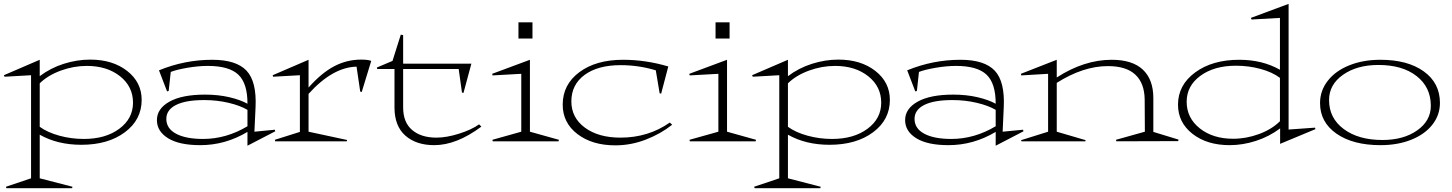

<svg xmlns="http://www.w3.org/2000/svg" viewBox="-63 -733 7531 996"><path d="M143.1 -75.2Q183.6 -45.9 244.9 -29.1Q306.2 -12.2 372.1 -12.2Q484.4 -12.2 555.7 -64.9Q627 -117.7 627 -200.2Q627 -284.2 559.6 -337.6Q492.2 -391.1 387.2 -391.1Q318.8 -391.1 252.2 -366.7Q185.5 -342.3 143.1 -300.8ZM-43 -342.8 143.1 -422.9V-337.9Q199.2 -380.4 267.8 -402.1Q336.4 -423.8 404.8 -423.8Q521.5 -423.8 596.7 -365Q671.9 -306.2 671.9 -214.8Q671.9 -111.8 584.7 -46.9Q497.6 18.1 358.9 18.1Q235.4 18.1 143.1 -34.2V191.9L313 235.8L311 243.2H-29.8L-32.2 235.8L98.1 191.9V-342.8L-39.1 -335Z M751 -109.9Q751 -169.4 816.2 -205.8Q881.3 -242.2 1001 -242.2Q1068.8 -242.2 1126.5 -228.8Q1184.1 -215.3 1220.7 -194.8Q1221.2 -300.3 1173.3 -345.7Q1125.5 -391.1 1014.6 -391.1Q966.8 -391.1 910.6 -381.6Q854.5 -372.1 822.8 -359.9L812 -261.2L803.7 -258.8L761.7 -368.2Q895 -422.9 1038.1 -422.9Q1162.6 -422.9 1215.8 -366.5Q1269 -310.1 1262.7 -176.8L1256.8 -49.8L1362.8 -60.1L1364.7 -51.8L1220.7 22.9V-48.8Q1105.5 20 976.1 20Q866.7 20 808.8 -15.9Q751 -51.8 751 -109.9ZM799.8 -116.2Q799.8 -66.4 850.3 -39.3Q900.9 -12.2 990.7 -12.2Q1110.4 -12.2 1220.7 -78.1V-163.1Q1182.6 -185.5 1122.6 -199.7Q1062.5 -213.9 996.1 -213.9Q900.4 -213.9 850.1 -188.5Q799.8 -163.1 799.8 -116.2Z M1537.6 -49.8 1737.8 -6.8 1735.4 0H1364.7L1362.8 -7.8L1492.7 -48.8V-342.8L1353.5 -335L1351.6 -342.8L1537.6 -422.9V-278.8Q1604.5 -354.5 1670.4 -389.2Q1736.3 -423.8 1810.5 -423.8Q1847.2 -423.8 1862.8 -417L1813.5 -255.9L1805.7 -257.8L1786.6 -387.2Q1662.6 -384.3 1537.6 -246.1Z M1892.1 -382.8 1973.1 -417 2016.1 -553.2 2028.3 -550.8V-402.8H2382.3L2341.3 -251L2333.5 -252.9L2316.4 -375H2028.3V-175.8Q2028.3 -98.1 2075 -58.6Q2121.6 -19 2201.2 -19Q2252.9 -19 2317.6 -39.3Q2382.3 -59.6 2422.4 -87.9L2434.1 -76.2Q2305.2 20 2189.5 20Q2096.2 20 2039.8 -29.5Q1983.4 -79.1 1983.4 -175.8V-375H1894Z M2686 -49.8 2836.4 -7.8 2834.5 0H2493.2L2491.2 -7.8L2641.1 -49.8V-350.1L2492.2 -341.8L2490.2 -350.1L2686 -422.9ZM2626.5 -533.2V-617.2H2699.2V-533.2Z M3423.8 -85.9Q3364.3 -38.6 3287.1 -8.8Q3210 21 3128.9 21Q3008.8 21 2932.4 -37.6Q2856 -96.2 2856 -189.9Q2856 -294.4 2942.4 -358.6Q3028.8 -422.9 3168.9 -422.9Q3286.6 -422.9 3403.8 -388.2L3366.7 -247.1L3358.9 -249L3338.9 -368.2Q3250.5 -395 3156.7 -395Q3038.6 -395 2969.7 -344.5Q2900.9 -293.9 2900.9 -207Q2900.9 -122.6 2971.2 -70.8Q3041.5 -19 3155.8 -19Q3299.8 -19 3411.6 -97.2Z M3708.5 -49.8 3858.9 -7.8 3856.9 0H3515.6L3513.7 -7.8L3663.6 -49.8V-350.1L3514.6 -341.8L3512.7 -350.1L3708.5 -422.9ZM3648.9 -533.2V-617.2H3721.7V-533.2Z M4024.4 -75.2Q4064.9 -45.9 4126.2 -29.1Q4187.5 -12.2 4253.4 -12.2Q4365.7 -12.2 4437 -64.9Q4508.3 -117.7 4508.3 -200.2Q4508.3 -284.2 4440.9 -337.6Q4373.5 -391.1 4268.6 -391.1Q4200.2 -391.1 4133.5 -366.7Q4066.9 -342.3 4024.4 -300.8ZM3838.4 -342.8 4024.4 -422.9V-337.9Q4080.6 -380.4 4149.2 -402.1Q4217.8 -423.8 4286.1 -423.8Q4402.8 -423.8 4478 -365Q4553.2 -306.2 4553.2 -214.8Q4553.2 -111.8 4466.1 -46.9Q4378.9 18.1 4240.2 18.1Q4116.7 18.1 4024.4 -34.2V191.9L4194.3 235.8L4192.4 243.2H3851.6L3849.1 235.8L3979.5 191.9V-342.8L3842.3 -335Z M4632.3 -109.9Q4632.3 -169.4 4697.5 -205.8Q4762.7 -242.2 4882.3 -242.2Q4950.2 -242.2 5007.8 -228.8Q5065.4 -215.3 5102.1 -194.8Q5102.5 -300.3 5054.7 -345.7Q5006.8 -391.1 4896 -391.1Q4848.1 -391.1 4792 -381.6Q4735.8 -372.1 4704.1 -359.9L4693.4 -261.2L4685.1 -258.8L4643.1 -368.2Q4776.4 -422.9 4919.4 -422.9Q5043.9 -422.9 5097.2 -366.5Q5150.4 -310.1 5144 -176.8L5138.2 -49.8L5244.1 -60.1L5246.1 -51.8L5102.1 22.9V-48.8Q4986.8 20 4857.4 20Q4748 20 4690.2 -15.9Q4632.3 -51.8 4632.3 -109.9ZM4681.2 -116.2Q4681.2 -66.4 4731.7 -39.3Q4782.2 -12.2 4872.1 -12.2Q4991.7 -12.2 5102.1 -78.1V-163.1Q5064 -185.5 5003.9 -199.7Q4943.8 -213.9 4877.4 -213.9Q4781.7 -213.9 4731.4 -188.5Q4681.2 -163.1 4681.2 -116.2Z M5234.9 -341.8 5232.9 -350.1 5418.9 -422.9V-331.1Q5561 -422.9 5704.1 -422.9Q5811 -422.9 5865.5 -371.8Q5919.9 -320.8 5919.9 -224.1V-48.8L6050.8 -8.8L6048.8 -1L5728 0L5726.1 -7.8L5876 -49.8L5875 -216.8Q5874 -301.3 5826.7 -345.7Q5779.3 -390.1 5684.1 -390.1Q5556.2 -390.1 5418.9 -303.2V-49.8L5568.8 -5.9L5566.9 0H5235.8L5233.9 -5.9L5374 -49.8V-350.1Z M6047.9 -189.9Q6047.9 -292 6137 -357.4Q6226.1 -422.9 6365.7 -422.9Q6485.8 -422.9 6576.7 -371.1V-640.1L6429.7 -631.8L6425.8 -640.1L6621.6 -712.9V-61L6758.8 -70.8L6760.7 -63L6577.6 13.2V-66.9Q6521 -24.4 6452.4 -2.2Q6383.8 20 6315.9 20Q6198.2 20 6123 -38.8Q6047.9 -97.7 6047.9 -189.9ZM6092.8 -205.1Q6092.8 -121.1 6160.9 -67.1Q6229 -13.2 6334 -13.2Q6401.9 -13.2 6468 -37.6Q6534.2 -62 6576.7 -104V-329.1Q6537.1 -358.9 6475.8 -375.5Q6414.6 -392.1 6348.6 -392.1Q6235.4 -392.1 6164.1 -339.8Q6092.8 -287.6 6092.8 -205.1Z M7098.6 20Q6955.6 20 6870.1 -39.6Q6784.7 -99.1 6784.7 -198.2Q6784.7 -262.7 6825 -314.2Q6865.2 -365.7 6936.8 -394.3Q7008.3 -422.9 7097.7 -422.9Q7239.3 -422.9 7323 -362.5Q7406.7 -302.2 7406.7 -199.2Q7406.7 -136.2 7367.4 -86.2Q7328.1 -36.1 7257.8 -8.1Q7187.5 20 7098.6 20ZM6831.5 -213.9Q6831.5 -120.1 6907.7 -63.5Q6983.9 -6.8 7108.4 -6.8Q7217.8 -6.8 7288.6 -56.6Q7359.4 -106.4 7359.4 -184.1Q7359.4 -280.8 7285.6 -338.4Q7211.9 -396 7087.4 -396Q6976.6 -396 6904.1 -345.2Q6831.5 -294.4 6831.5 -213.9Z"/></svg>

Font: Halibut Exp Thin
Style: Regular
Weight: 250
Width: 7
Designer: Matteo Maggi
Foundry: Collletttivo
Version: Version 3.080 | FøM Fix